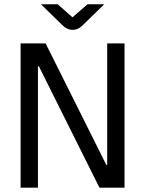

<svg xmlns="http://www.w3.org/2000/svg" viewBox="-20 -869 672 889"><path d="M75.4 0V-668H191.2L472.3 -105.4H476.3V-668H556.6V0H440.5L159.7 -562.6H155.7V0ZM316.7 -730.6Q291.3 -730.6 270.3 -751.1L169.7 -849.1H247.3L315.6 -788.8L385 -849.1H462.3L362 -751.1Q340.7 -730.6 316.7 -730.6Z"/></svg>

Font: Atkinson Hyperlegible Mono ExtraLight
Style: Regular
Weight: 200
Monospace: yes
Designer: Elliott Scott, Megan Eiswerth, Linus Boman, Theodore Petrosky, Letters from Sweden
Foundry: Applied Design Works, Letters from Sweden
Version: Version 2.001